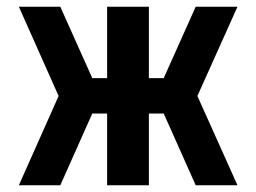

<svg xmlns="http://www.w3.org/2000/svg" viewBox="-20 -550 760 570"><path d="M36 0H159L254 -213H298V0H422V-213H466L561 0H685L566 -265L685 -530H561L466 -318H422V-530H298V-318H254L159 -530H36L154 -265Z"/></svg>

Font: Iosevka Sparkle
Style: Bold
Weight: 700
Designer: Belleve Invis
Foundry: Belleve Invis
Version: Version 4.5.0; ttfautohint (v1.8.3)